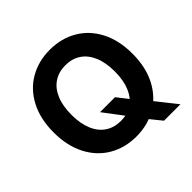

<svg xmlns="http://www.w3.org/2000/svg" viewBox="-192 -898 1137 1137"><g transform="rotate(-45 376.5 -329.5)"><path d="M451.2 -244.9 516.1 -161.7 577.3 -90.4 695.6 58.7H557.8L476.3 -42.1L435.3 -99.8L325.7 -244.9ZM376.5 9.8Q281.9 9.8 206.9 -33.6Q132 -76.9 89.2 -159.4Q46.4 -241.9 46.4 -353.5Q46.4 -466.6 89.2 -548.7Q132 -630.7 206.9 -673.7Q281.9 -716.8 376.5 -716.8Q471.2 -716.8 546.2 -673.7Q621.1 -630.7 663.9 -548.7Q706.7 -466.6 706.7 -353.5Q706.7 -241.4 663.9 -159.1Q621.1 -76.9 546.2 -33.6Q471.2 9.8 376.5 9.8ZM376.5 -586.7Q321.5 -586.7 280.5 -559.8Q239.5 -532.9 217.2 -480.4Q194.9 -428 194.9 -353.5Q194.9 -279 217.2 -226.6Q239.5 -174.2 280.5 -147.3Q321.5 -120.4 376.5 -120.4Q432 -120.4 472.8 -147.3Q513.6 -174.2 535.9 -226.6Q558.2 -279 558.2 -353.5Q558.2 -428 535.9 -480.4Q513.6 -532.9 472.8 -559.8Q432 -586.7 376.5 -586.7Z"/></g></svg>

Font: Pretendard GOV Variable
Style: Regular
Weight: 400
Designer: Base glyphs from Inter by Rasmus Andersson; Hangul glyphs from Noto Sans CJK(Source Han Sans) by Jang Soo-young and Kang
Foundry: Kil Hyung-jin
Version: Version 1.307;Glyphs 3.2 (3192)